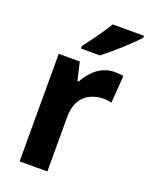

<svg xmlns="http://www.w3.org/2000/svg" viewBox="-144 -841 713 916"><g transform="rotate(20 212.5 -383.0)"><path d="M425 -756V-766H266C240 -721 196 -662 163 -619V-606H259C309 -644 392 -719 425 -756ZM353 -556C286 -556 235 -509 207 -455H200L179 -546H72V0H213V-278C213 -375 273 -418 350 -418C359 -418 378 -416 388 -413L398 -552C384 -555 366 -556 353 -556Z"/></g></svg>

Font: Noto Sans Kannada SemiCondensed
Style: Bold
Weight: 700
Width: 4
Designer: Jelle Bosma - Monotype Design Team
Foundry: Monotype Imaging Inc.
Version: Version 2.005